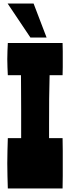

<svg xmlns="http://www.w3.org/2000/svg" viewBox="-20 -1060 395 1080"><path d="M99 -283V-445Q99 -509 98.5 -554Q98 -599 98 -637H24Q23 -660 22 -682Q21 -704 21 -727Q21 -750 22 -773Q23 -796 24 -818H332Q333 -795 333 -772.5Q333 -750 333 -727Q333 -704 333 -682Q333 -660 332 -637H259Q257 -570 256.5 -505Q256 -440 256 -360V-283H332Q333 -247 333 -212Q333 -177 333 -141Q333 -106 333 -70.5Q333 -35 332 0H24Q23 -35 22 -70.5Q21 -106 21 -141Q21 -177 22 -212Q23 -247 24 -283ZM242 -849H151L23 -1040H169Z"/></svg>

Font: Ranchers
Style: Regular
Weight: 400
Designer: Pablo Impallari, Brenda Gallo
Foundry: Pablo Impallari, Brenda Gallo
Version: Version 1.000; ttfautohint (v0.8) -G 200 -r 50